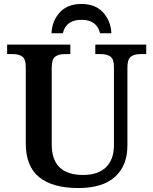

<svg xmlns="http://www.w3.org/2000/svg" viewBox="-20 -939 773 969"><path d="M110 -217V-602Q110 -640 93 -653Q76 -666 45 -666H16V-714H335V-666H307Q275 -666 258 -652.5Q241 -639 241 -598V-210Q241 -56 399 -56Q475 -56 515 -95Q555 -134 555 -207V-602Q555 -640 538 -653Q521 -666 489 -666H461V-714H718V-666H688Q657 -666 640 -652.5Q623 -639 623 -598V-205Q623 -103 560.5 -46.5Q498 10 375 10Q246 10 178 -44.5Q110 -99 110 -217ZM391 -919Q462 -919 501 -875.5Q540 -832 542 -771H485Q469 -839 391 -839Q313 -839 297 -771H240Q242 -832 281 -875.5Q320 -919 391 -919Z"/></svg>

Font: Noto Serif SemiBold
Style: Regular
Weight: 600
Designer: Monotype Design Team
Foundry: Monotype Imaging Inc.
Version: Version 1.001